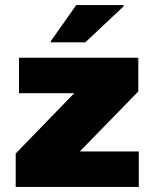

<svg xmlns="http://www.w3.org/2000/svg" viewBox="-20 -738 610 758"><path d="M42 0V-132L273 -370H55V-510H526V-377L295 -140H528V0ZM181 -571V-576L281 -718H468V-713L317 -571Z"/></svg>

Font: Saira SemiExpanded ExtraBold
Style: Regular
Weight: 800
Width: 6
Designer: Hector Gatti with collaboration of the Omnibus-Type team
Foundry: Omnibus-Type
Version: Version 1.101